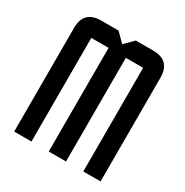

<svg xmlns="http://www.w3.org/2000/svg" viewBox="-159 -812 904 940"><g transform="rotate(30 293.0 -342.0)"><path d="M244.1 -585.9H146.5V0H48.8V-585.9Q48.8 -683.6 146.5 -683.6H244.1L293 -634.8L341.8 -683.6H439.5Q537.1 -683.6 537.1 -585.9V0H439.5V-585.9H341.8V0H244.1Z"/></g></svg>

Font: BabelStone Runic Long Branch
Style: Regular
Weight: 400
Designer: Andrew West
Foundry: BabelStone
Version: Version 3.002 March 14, 2022